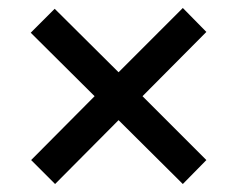

<svg xmlns="http://www.w3.org/2000/svg" viewBox="-20 -614 599 481"><path d="M117 -592 57 -532 217 -373 58 -213 118 -153 277 -313 438 -153 497 -213 337 -373 497 -534 438 -594 277 -433Z"/></svg>

Font: Cheyenne Sans Medium
Style: Regular
Weight: 500
Designer: The Public Sans project authors (U.S. Web Design System), Libre Franklin designed by Pablo Impallari and Rodrigo Fuenzal
Foundry: The Cheyenne Sans Project Authors
Version: Version 2.007